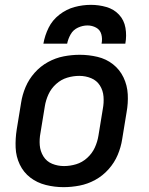

<svg xmlns="http://www.w3.org/2000/svg" viewBox="-20 -764 616 792"><path d="M242 8Q275 8 308.5 1.5Q342 -5 373 -22Q404 -39 428 -66Q452 -93 465.5 -125Q479 -157 484 -190L502 -300Q509 -338 507 -375Q505 -412 489.5 -444.5Q474 -477 446 -499Q418 -521 382 -529.5Q346 -538 309 -538Q276 -538 242.5 -531.5Q209 -525 178 -508Q147 -491 123 -464Q99 -437 85.5 -405Q72 -373 67 -340L49 -230Q43 -192 44.5 -155Q46 -118 61.5 -85.5Q77 -53 105 -31.5Q133 -10 169 -1Q205 8 242 8ZM244 -79Q218 -79 195 -88.5Q172 -98 159 -119Q146 -140 144 -165Q142 -190 147 -216L165 -326Q169 -351 180 -375Q191 -399 211.5 -417.5Q232 -436 257 -443.5Q282 -451 307 -451Q333 -451 356 -441.5Q379 -432 392 -411.5Q405 -391 407 -365.5Q409 -340 404 -314L386 -204Q382 -179 371 -155Q360 -131 339.5 -112.5Q319 -94 294 -86.5Q269 -79 244 -79ZM159 -584H257Q261 -604 271.5 -622.5Q282 -641 301.5 -650Q321 -659 341 -659Q360 -659 376.5 -650Q393 -641 398 -622.5Q403 -604 399 -584H497Q503 -617 497.5 -649Q492 -681 471 -703.5Q450 -726 419 -735Q388 -744 355 -744Q321 -744 287.5 -735Q254 -726 225 -703.5Q196 -681 180.5 -649.5Q165 -618 159 -584Z"/></svg>

Font: Iosevka Sparkle Medium Oblique
Style: Regular
Weight: 500
Italic angle: -9°
Designer: Belleve Invis
Foundry: Belleve Invis
Version: Version 4.5.0; ttfautohint (v1.8.3)